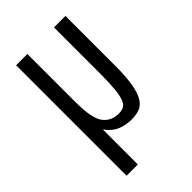

<svg xmlns="http://www.w3.org/2000/svg" viewBox="-215 -620 877 877"><g transform="rotate(-45 223.0 -182.0)"><path d="M308.8 -240.8Q308.8 -178.6 305 -141.3Q301.2 -104 293.1 -83.9Q285 -63.8 271.9 -57.2Q258.8 -50.6 239.4 -50.6Q192 -50.6 164.5 -86.2Q137 -121.8 137 -229V-538.6H64.2V175H137V-51.2Q161.8 -16.4 193.6 -3.2Q225.4 10 263.4 10Q292 10 314.5 1.6Q337 -6.8 352.1 -31.6Q367.2 -56.4 375 -101.5Q382.8 -146.6 382.8 -219V-538.6H308.8Z"/></g></svg>

Font: Secuela Light
Style: Regular
Weight: 300
Designer: Fernando Haro
Foundry: deFharo
Version: Version 1.708